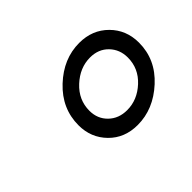

<svg xmlns="http://www.w3.org/2000/svg" viewBox="-63 -736 438 438"><g transform="rotate(-45 156.5 -516.5)"><path d="M209 -589Q176 -589 149 -564Q122 -539 122 -504Q122 -478 139.5 -461Q157 -444 184 -444Q217 -444 243.5 -468.5Q270 -493 270 -528Q270 -554 253 -571.5Q236 -589 209 -589ZM81 -498Q81 -552 122.5 -591Q164 -630 215 -630Q257 -630 284.5 -602.5Q312 -575 312 -534Q312 -480 270 -441.5Q228 -403 177 -403Q135 -403 108 -430.5Q81 -458 81 -498Z"/></g></svg>

Font: Judson
Style: Italic
Weight: 400
Italic angle: -9.5°
Version: Version 20110429